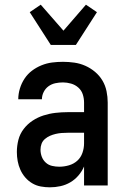

<svg xmlns="http://www.w3.org/2000/svg" viewBox="-20 -792 540 820"><path d="M193 8Q174 8 154.5 4.5Q135 1 118 -9Q101 -19 88 -34Q75 -49 67 -67Q59 -85 55.5 -104Q52 -123 52 -143Q52 -169 58.5 -194.5Q65 -220 81 -241Q97 -262 119 -276.5Q141 -291 166 -299Q191 -307 217 -310Q243 -313 269 -313H339V-354Q339 -372 333.5 -389Q328 -406 314.5 -418Q301 -430 283.5 -435Q266 -440 249 -440Q232 -440 216 -436.5Q200 -433 187 -423.5Q174 -414 166.5 -399Q159 -384 159 -368H58Q58 -391 65 -414Q72 -437 85 -456.5Q98 -476 116.5 -490Q135 -504 157 -513Q179 -522 202 -525Q225 -528 249 -528Q273 -528 297.5 -524.5Q322 -521 344.5 -511Q367 -501 386 -485Q405 -469 417.5 -448Q430 -427 435 -402.5Q440 -378 440 -354V0H339V-81Q330 -60 315 -42.5Q300 -25 280.5 -13.5Q261 -2 238.5 3Q216 8 193 8ZM233 -80Q254 -80 274.5 -86Q295 -92 310 -105.5Q325 -119 332 -139Q339 -159 339 -180V-225H269Q256 -225 243 -224Q230 -223 217.5 -220Q205 -217 193.5 -212Q182 -207 172 -198.5Q162 -190 157.5 -178Q153 -166 153 -153Q153 -137 158.5 -122.5Q164 -108 175.5 -97.5Q187 -87 202.5 -83.5Q218 -80 233 -80ZM197 -600 107 -740 154 -772 251 -661 347 -772 394 -740 304 -600Z"/></svg>

Font: Iosevka Custom Semibold
Style: Regular
Weight: 600
Designer: Belleve Invis
Foundry: Belleve Invis
Version: Version 27.0.2; ttfautohint (v1.8.4)